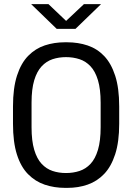

<svg xmlns="http://www.w3.org/2000/svg" viewBox="-20 -901 640 931"><path d="M296 10Q243 10 197 -5.5Q151 -21 116 -56.5Q81 -92 62 -152Q43 -212 43 -301V-385Q43 -474 62.5 -534.5Q82 -595 117 -630.5Q152 -666 197.5 -681Q243 -696 295 -696H305Q359 -696 405 -680.5Q451 -665 485 -629.5Q519 -594 538.5 -534Q558 -474 558 -385V-301Q558 -213 538.5 -153Q519 -93 485 -57.5Q451 -22 405.5 -6Q360 10 307 10ZM300 -62Q335 -62 365.5 -72Q396 -82 419 -106.5Q442 -131 455 -174.5Q468 -218 468 -284V-403Q468 -469 455 -512Q442 -555 419 -579.5Q396 -604 365.5 -614Q335 -624 300 -624Q265 -624 235 -614Q205 -604 182 -579.5Q159 -555 146 -512Q133 -469 133 -403V-284Q133 -218 146 -174.5Q159 -131 182 -106.5Q205 -82 235 -72Q265 -62 300 -62ZM255 -761 131 -881H215L316 -785H285L387 -881H470L346 -761Z"/></svg>

Font: Chivo Mono Medium Light
Style: Regular
Weight: 300
Monospace: yes
Version: Version 1.008